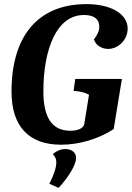

<svg xmlns="http://www.w3.org/2000/svg" viewBox="-20 -694 641 934"><path d="M278 10C365 10 459 -18 533 -66L573 -310H346L338 -252C369 -250 394 -244 413 -233L390 -91C386 -69 358 -58 322 -58C234 -58 191 -121 191 -249C191 -456 256 -621 388 -621C438 -621 463 -601 463 -564C463 -542 453 -524 437 -502C445 -475 474 -456 506 -456C556 -456 601 -501 601 -555C601 -625 522 -674 401 -674C160 -674 36 -513 36 -249C36 -81 118 10 278 10ZM265 220C313 168 350 109 350 74C350 48 329 31 297 31C276 31 250 42 237 57C249 68 254 80 254 96C254 121 241 160 220 200Z"/></svg>

Font: Caladea
Style: Bold Italic
Weight: 700
Italic angle: -9°
Designer: Carolina Giovagnoli and Andres Torresi
Foundry: Carolina Giovagnoli & Andres Torresi
Version: Version 1.001;hotconv 1.0.109;makeotfexe 2.5.65596